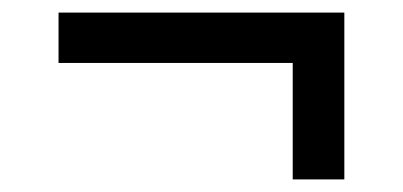

<svg xmlns="http://www.w3.org/2000/svg" viewBox="-20 -350 640 305"><path d="M73 -250V-330H527V-65H445V-250Z"/></svg>

Font: Radio Canada
Style: Regular
Weight: 400
Designer: Charles Daoud, Etienne Aubert Bonn, Alexandre Saumier Demers, Jacques Le Bailly
Foundry: Radio-Canada
Version: Version 2.104;gftools[0.9.28.dev5+ged2979d]